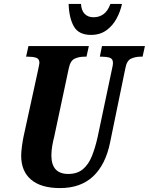

<svg xmlns="http://www.w3.org/2000/svg" viewBox="-20 -949 759 979"><path d="M286 10Q189 10 138.5 -33Q88 -76 88 -155Q88 -174 92 -204Q96 -234 100 -252L174 -591Q177 -608 179 -616Q181 -624 181 -628Q181 -649 164.5 -654.5Q148 -660 123 -660H113L125 -714H433L421 -660H410Q383 -660 361 -650Q339 -640 331 -602L256 -250Q251 -232 246.5 -206Q242 -180 242 -157Q242 -62 328 -62Q374 -62 403 -86.5Q432 -111 449 -154Q466 -197 478 -251L551 -597Q556 -617 556 -628Q556 -649 540 -654.5Q524 -660 499 -660H489L500 -714H719L707 -660H696Q671 -660 648.5 -650Q626 -640 619 -600L541 -221Q518 -109 454.5 -49.5Q391 10 286 10ZM444 -771Q381 -771 356.5 -814.5Q332 -858 330 -929H393Q395 -895 412 -878Q429 -861 457 -861Q486 -861 508 -877Q530 -893 543 -929H602Q594 -891 574.5 -854.5Q555 -818 522.5 -794.5Q490 -771 444 -771Z"/></svg>

Font: Noto Serif ExtraCondensed ExtraBold
Style: Italic
Weight: 800
Width: 2
Italic angle: -12°
Designer: Monotype Design Team
Foundry: Monotype Imaging Inc.
Version: Version 2.013